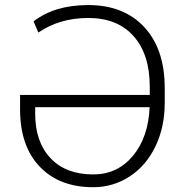

<svg xmlns="http://www.w3.org/2000/svg" viewBox="-20 -741 740 770"><path d="M334 -720.7Q476.6 -720.7 558.6 -632.3Q640.6 -543.9 640.6 -388.2V-327.6Q640.6 -231.4 603.3 -153.8Q565.9 -76.2 499.8 -33.2Q433.6 9.8 354 9.8Q217.8 9.8 139.2 -72.8Q60.5 -155.3 60.5 -302.2V-360.4H580.6V-393.1Q580.6 -522.9 515.9 -595.9Q451.2 -668.9 334 -668.9Q219.2 -668.9 133.8 -610.4L114.7 -655.3Q198.7 -720.7 334 -720.7ZM354 -41.5Q450.7 -41.5 512.7 -115.5Q574.7 -189.5 580.1 -311H121.1V-285.2Q121.1 -171.9 182.6 -106.7Q244.1 -41.5 354 -41.5Z"/></svg>

Font: RobotoInd Light
Style: Regular
Weight: 300
Designer: Google
Version: Version 2.001151; 2014